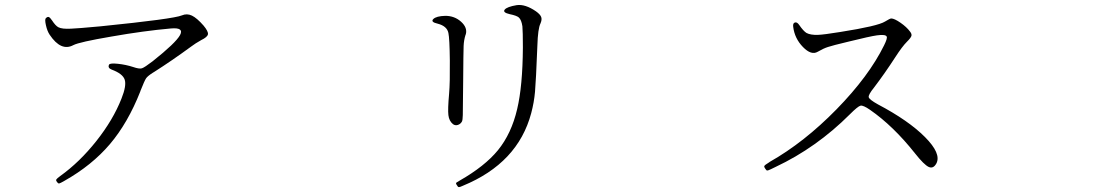

<svg xmlns="http://www.w3.org/2000/svg" viewBox="-20 -732 4540 788"><path d="M245.1 9.8Q357.4 -53.7 431.2 -140.6Q504.9 -227.5 555.7 -356.4Q555.7 -357.4 556.6 -359.4Q573.2 -401.4 579.6 -410.6Q585.9 -419.9 607.4 -433.6Q610.4 -435.5 612.3 -436.5Q684.6 -482.4 764.6 -541Q781.2 -553.7 805.7 -567.4Q832 -580.1 833.5 -591.8Q835 -603.5 815.4 -627Q788.1 -658.2 767.6 -668Q747.1 -677.7 726.6 -668.9Q692.4 -654.3 392.6 -624Q297.9 -615.2 271.5 -614.3Q234.4 -612.3 219.7 -620.1Q208 -626 193.4 -648.4Q185.5 -660.2 180.2 -662.1Q174.8 -664.1 168 -657.2Q163.1 -652.3 168.5 -628.4Q173.8 -604.5 183.6 -589.8Q230.5 -519.5 281.2 -546.9Q305.7 -559.6 437.5 -582Q571.3 -605.5 681.6 -615.2Q736.3 -620.1 718.8 -587.9Q701.2 -555.7 606.4 -480.5Q573.2 -455.1 562.5 -451.7Q551.8 -448.2 526.4 -457Q496.1 -466.8 463.9 -470.2Q431.6 -473.6 427.7 -466.8Q420.9 -453.1 438.5 -446.3Q483.4 -429.7 491.7 -405.3Q500 -380.9 478.5 -327.1Q444.3 -240.2 375.5 -153.3Q306.6 -66.4 227.5 -9.8Q212.9 1 210.9 4.9Q209 8.8 213.9 15.1Q218.8 21.5 222.7 21Q226.6 20.5 245.1 9.8Z M1873 33.2Q1877 31.2 1879.9 30.3Q2105.5 -62.5 2160.2 -267.6Q2171.9 -311.5 2175.8 -355.5Q2179.7 -398.4 2185.5 -544.9Q2187.5 -614.3 2198.2 -635.7Q2205.1 -651.4 2201.2 -662.1Q2197.3 -672.9 2179.7 -685.5Q2135.7 -715.8 2100.6 -710.9Q2060.5 -704.1 2051.3 -692.4Q2042 -680.7 2072.3 -673.8Q2100.6 -668 2109.4 -660.2Q2120.1 -650.4 2124 -624Q2126 -602.5 2126 -537.1Q2125 -378.9 2102.5 -284.2Q2079.1 -183.6 2023.4 -115.2Q1969.7 -49.8 1867.2 8.8Q1851.6 17.6 1851.6 19.5Q1851.6 24.4 1859.4 34.2Q1862.3 38.1 1873 33.2ZM1876 -233.4Q1878.9 -239.3 1879.4 -259.8Q1879.9 -280.3 1880.9 -398.4Q1881.8 -519.5 1882.8 -543.5Q1883.8 -567.4 1890.6 -588.9L1891.6 -590.8Q1899.4 -618.2 1872.6 -642.6Q1845.7 -667 1807.6 -667Q1770.5 -666 1758.3 -653.8Q1746.1 -641.6 1776.4 -634.8Q1814.5 -625 1820.3 -596.7Q1825.2 -574.2 1826.2 -483.4Q1827.1 -392.6 1823.2 -347.7Q1817.4 -283.2 1820.3 -259.3Q1823.2 -235.4 1838.9 -222.7Q1847.7 -215.8 1858.9 -219.2Q1870.1 -222.7 1876 -233.4Z M3163.1 -46.9Q3331.1 -126 3467.8 -262.7Q3501 -295.9 3511.7 -298.3Q3522.5 -300.8 3550.8 -281.2Q3646.5 -214.8 3735.4 -102.5Q3772.5 -55.7 3791.5 -46.9Q3810.5 -38.1 3823.2 -61.5Q3843.8 -101.6 3776.4 -169.4Q3709 -237.3 3583 -303.7Q3547.9 -323.2 3545.4 -333Q3543 -342.8 3567.4 -373Q3611.3 -430.7 3654.3 -497.1Q3682.6 -541 3702.1 -560.5Q3718.8 -577.1 3720.7 -585Q3722.7 -592.8 3714.8 -602.5Q3701.2 -621.1 3675.8 -638.7Q3650.4 -656.2 3637.7 -656.2Q3632.8 -656.2 3612.3 -643.6Q3583 -625 3427.7 -600.6Q3361.3 -589.8 3336.9 -588.9Q3306.6 -587.9 3290 -596.7Q3277.3 -604.5 3259.8 -629.9Q3251 -642.6 3242.2 -639.6Q3233.4 -636.7 3235.4 -622.1Q3241.2 -574.2 3275.4 -539.1Q3309.6 -503.9 3335.9 -519.5Q3359.4 -533.2 3377.9 -539.1Q3394.5 -544.9 3463.9 -561.5Q3550.8 -583 3579.1 -586.9Q3614.3 -591.8 3619.1 -582Q3623 -575.2 3608.4 -545.9Q3545.9 -418.9 3413.1 -283.2Q3280.3 -147.5 3138.7 -67.4L3137.7 -66.4Q3118.2 -54.7 3116.7 -50.3Q3115.2 -45.9 3125 -34.2Q3127 -31.2 3132.3 -32.7Q3137.7 -34.2 3163.1 -46.9Z"/></svg>

Font: Bpmf GenWan Min R
Style: R
Weight: 400
Foundry: But Ko
Version: Version 1.320